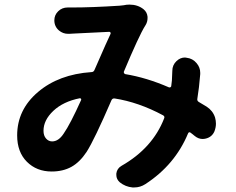

<svg xmlns="http://www.w3.org/2000/svg" viewBox="-20 -782 1040 847"><path d="M260.7 -192.4Q290 -234.4 337.9 -340.8Q338.9 -343.8 337.4 -346.2Q335.9 -348.6 332 -348.6Q258.8 -334 215.3 -293Q171.9 -252 171.9 -205.1Q171.9 -183.6 183.1 -170.9Q194.3 -158.2 210 -158.2Q238.3 -158.2 260.7 -192.4ZM891.6 -311.5Q918.9 -293.9 928.7 -263.7Q932.6 -250 932.6 -236.3Q932.6 -219.7 925.8 -202.1Q915 -177.7 888.7 -170.9Q880.9 -168.9 874 -168.9Q855.5 -168.9 839.8 -181.6Q830.1 -189.5 821.3 -196.3Q813.5 -202.1 809.6 -193.4Q752 -54.7 621.1 30.3Q598.6 44.9 572.3 44.9Q568.4 44.9 564.5 44.9Q533.2 42 508.8 22.5Q493.2 8.8 493.2 -9.8Q493.2 -12.7 493.2 -16.6Q496.1 -39.1 516.6 -50.8Q653.3 -128.9 704.1 -259.8Q708 -268.6 699.2 -273.4Q591.8 -331.1 485.4 -347.7Q475.6 -348.6 471.7 -339.8Q396.5 -166 362.3 -112.3Q332 -66.4 294.9 -45.9Q257.8 -25.4 208 -25.4Q141.6 -25.4 98.6 -68.4Q55.7 -111.3 55.7 -184.6Q55.7 -297.9 147.5 -376Q239.3 -454.1 382.8 -463.9Q392.6 -463.9 396.5 -472.7Q456.1 -609.4 467.8 -632.8Q468.8 -635.7 467.3 -638.7Q465.8 -641.6 461.9 -641.6Q303.7 -633.8 302.7 -633.8Q295.9 -633.8 286.1 -632.8Q283.2 -632.8 280.3 -632.8Q257.8 -632.8 240.2 -647.5Q219.7 -665 219.7 -692.4Q219.7 -715.8 236.8 -732.4Q253.9 -749 278.3 -749Q279.3 -749 281.2 -749Q291 -749 298.8 -749Q384.8 -749 506.8 -756.8Q515.6 -757.8 525.4 -758.8Q538.1 -761.7 550.8 -761.7Q587.9 -761.7 613.3 -741.2Q628.9 -728.5 630.9 -708Q630.9 -705.1 630.9 -702.1Q630.9 -685.5 622.1 -670.9Q621.1 -669.9 620.1 -668Q592.8 -624 526.4 -465.8Q525.4 -462.9 527.3 -459.5Q529.3 -456.1 532.2 -455.1Q627 -439.5 725.6 -396.5Q729.5 -395.5 732.4 -397.5Q735.4 -399.4 735.4 -402.3Q736.3 -411.1 738.3 -426.8Q739.3 -448.2 740.2 -469.7Q740.2 -495.1 758.8 -512.7Q775.4 -528.3 795.9 -528.3Q799.8 -528.3 802.7 -527.3Q830.1 -524.4 847.7 -502.9Q863.3 -484.4 863.3 -460.9Q863.3 -458 863.3 -455.1Q858.4 -393.6 850.6 -346.7Q848.6 -336.9 857.4 -332Q875 -321.3 891.6 -311.5Z"/></svg>

Font: Gen Jyuu GothicX Bold
Style: Bold
Weight: 700
Designer: Ryoko NISHIZUKA (kana &amp; ideographs); Paul D. Hunt (Latin, Greek &amp; Cyrillic); Wenlong ZHANG (bopomofo); Sandoll C
Version: Version 1.058.20140828